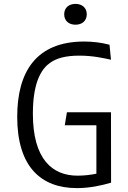

<svg xmlns="http://www.w3.org/2000/svg" viewBox="-20 -955 660 987"><path d="M550.5 -648 543 -725C501 -736 458.5 -741.5 413 -741.5C163.5 -741.5 68.5 -583 68.5 -354.5C68.5 -98.5 190 12 375.5 12C443 12 505.5 -2.5 551 -16L550.5 -378H324L313 -311H475.5V-62C445.5 -56 413 -52 378.5 -52C249.5 -52 149 -135.5 149 -371C149 -548.5 202.5 -607.5 237.5 -632C270 -655.5 316 -669 389 -669C456.5 -669 514.5 -656 550.5 -648ZM310 -881.5C310 -848 334 -828 368 -828C402 -828 426 -848 426 -881.5C426 -915 402 -935 368 -935C334 -935 310 -915 310 -881.5Z"/></svg>

Font: Monaspace Argon Light
Style: Regular
Weight: 300
Designer: Riley Cran & the Lettermatic Team
Foundry: Lettermatic
Version: Version 1.000 (Monaspace Argon)